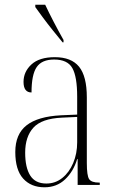

<svg xmlns="http://www.w3.org/2000/svg" viewBox="-20 -786 486 816"><path d="M169 10Q112 10 78.5 -27Q45 -64 45 -140Q45 -216 93 -253.5Q141 -291 239 -296L308 -299V-375Q308 -460 287.5 -496.5Q267 -533 210 -533Q158 -533 136 -501Q114 -469 114 -393Q80 -393 80 -438Q80 -481 113.5 -512Q147 -543 213 -543Q283 -543 316 -502.5Q349 -462 349 -372V-93Q349 -39 359 -24.5Q369 -10 401 -10H404V0H310V-110H308Q292 -57 256.5 -23.5Q221 10 169 10ZM177 -6Q215 -6 244.5 -29.5Q274 -53 291 -93Q308 -133 308 -181V-289L243 -286Q157 -282 122 -243.5Q87 -205 87 -137Q87 -74 108.5 -40Q130 -6 177 -6ZM246 -606Q227 -629 204.5 -657Q182 -685 162 -712Q142 -739 130 -756V-766H172Q188 -732 208 -693.5Q228 -655 250 -616V-606Z"/></svg>

Font: Noto Serif Display Condensed ExtraLight
Style: Regular
Weight: 200
Width: 3
Designer: Monotype Design Team
Foundry: Monotype Imaging Inc.
Version: Version 2.009